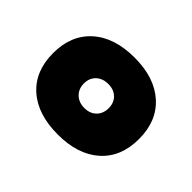

<svg xmlns="http://www.w3.org/2000/svg" viewBox="-94 -823 706 706"><g transform="rotate(45 259.5 -470.0)"><path d="M36 -470Q36 -563 95.5 -616.5Q155 -670 260 -670Q364 -670 423.5 -616.5Q483 -563 483 -470Q483 -376 423.5 -323Q364 -270 260 -270Q155 -270 95.5 -323Q36 -376 36 -470ZM324 -471Q324 -499 306.5 -516Q289 -533 260 -533Q231 -533 213 -516Q195 -499 195 -471Q195 -443 213 -425.5Q231 -408 260 -408Q289 -408 306.5 -425.5Q324 -443 324 -471Z"/></g></svg>

Font: Work Sans Black
Style: Regular
Weight: 900
Designer: Wei Huang
Foundry: Wei Huang
Version: Version 1.500